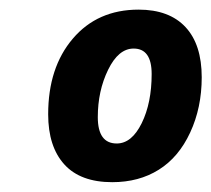

<svg xmlns="http://www.w3.org/2000/svg" viewBox="-20 -742 435 395"><path d="M254.9 -642.1C279.6 -642.1 292 -624.7 292 -589.8C292 -550.1 285.2 -516.4 271.5 -488.5C257.8 -460.7 240.7 -446.8 220.2 -446.8C194.2 -446.8 181.2 -464.8 181.2 -501C181.2 -536.8 188.2 -569.3 202.4 -598.4C216.6 -627.5 234 -642.1 254.9 -642.1ZM395 -583C395 -627.9 383.9 -662.4 361.6 -686.3C339.3 -710.2 307.1 -722.2 265.1 -722.2C208.8 -722.2 163.7 -702.3 129.9 -662.6C96 -622.9 79.1 -571 79.1 -506.8C79.1 -462.6 90.2 -428.2 112.3 -403.8C134.4 -379.4 167.3 -367.2 210.9 -367.2C247.4 -367.2 279.3 -375.7 306.6 -392.8C334 -409.9 355.6 -435.5 371.3 -469.5C387.1 -503.5 395 -541.3 395 -583Z"/></svg>

Font: OpenSans
Style: Bold Italic
Weight: 700
Italic angle: -12°
Foundry: Ascender Corporation
Version: Version 1.10; ttfautohint (v1.2) -l 8 -r 50 -G 200 -x 14 -D 